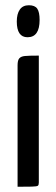

<svg xmlns="http://www.w3.org/2000/svg" viewBox="-20 -712 215 732"><path d="M44 0ZM90 -692Q113 -692 122 -679Q131 -666 131 -636Q131 -570 85 -570Q44 -570 44 -630Q44 -659 55.5 -675.5Q67 -692 90 -692ZM47 0V-463Q47 -482 53.5 -489.5Q60 -497 75 -498.5Q90 -500 128 -500V-16Q128 -7 124.5 -4Q121 -1 101 -0.5Q81 0 47 0Z"/></svg>

Font: Yanone Kaffeesatz
Style: Regular
Weight: 400
Designer: Yanone (Cyrillic: Daniel Pouzeot & Huerta Tipografica)
Foundry: Yanone
Version: Version 1.100;PS 001.100;hotconv 1.0.70;makeotf.lib2.5.58329